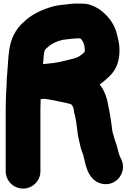

<svg xmlns="http://www.w3.org/2000/svg" viewBox="-20 -821 734 1095"><path d="M228.5 -493 230.3 -510.8C231.2 -518.1 232.1 -522.9 234.2 -530.5L238.9 -539.9C242.5 -543.5 245.1 -545 248.5 -548.5C264.8 -564.8 285.7 -577.5 313.4 -586.9C331 -591.4 338.1 -594.5 341 -594.5C342.3 -594.5 344.6 -594.6 346.3 -594.9C376.8 -599.2 402.7 -602 436.6 -602.5C448.5 -595.6 463.5 -570.9 463.5 -537C463.5 -534.2 463.2 -530 462.6 -524.8C441.8 -504.8 427.5 -493.6 397.2 -486.4C366.3 -478.7 353.5 -475 324.6 -468.6C297.2 -462.1 259.7 -458.3 226.5 -455.5L225.1 -455.5C226.6 -467.3 228.3 -478.9 228.5 -493ZM210.5 156V-204C210.5 -222 210.9 -238.7 211.9 -255.5C217.3 -255.9 223.4 -256.5 229.1 -257.2C231 -257 233.7 -256.7 239.5 -256.5C245.5 -256 252.6 -255 256.4 -254.3C304.1 -244.1 350.1 -237.4 385.9 -226.2C388.1 -224.3 393.2 -217.5 394.9 -213.6C397.6 -206.3 400.5 -199.7 400.5 -199.7C400.7 -185.8 404.1 -175 407.8 -160.3C412.3 -144.4 419 -94.8 420.7 -78.7C423.9 -41.7 433.5 -9.6 439.4 17.1C444.3 39.2 449.3 45.4 454.2 61.2C465.6 97.8 472.8 205.7 559.3 226.5C617.8 240.5 667.5 201.7 678.9 152.7C684.4 129.2 681.1 102.3 667.4 79.2C661.7 69.2 663.7 69.9 656.4 49.5C653.3 40.1 650.7 25.8 645 6.3C638.1 -16.6 633.4 -24.4 631.8 -32.4C628.2 -50.1 620.5 -68.6 620.5 -75C620.5 -77.4 620.1 -81.2 619.4 -84.1C618.4 -87.9 617.3 -107.3 614 -124.4C612 -138.6 603.2 -195.4 598.5 -212.9C595.2 -229.5 592.2 -251.7 584 -273.6L575.8 -293.9C569.3 -310.2 559.6 -324.7 548.7 -339.6C571.6 -355.1 588.7 -371.8 607.1 -389C645.9 -427.9 661.5 -474.8 661.5 -537C661.5 -574.8 651.9 -604.2 646.5 -627.4C636.4 -671.4 609.8 -712.2 579 -741.1C553.7 -766 506.4 -800.5 449 -800.5H432.1C391.8 -802.8 356.2 -794.7 325.6 -792.4C295.8 -789.2 274.9 -782.5 257.1 -776.6C203.8 -758.8 154.5 -733.9 114.7 -694.7C90.3 -673.9 73.2 -651.1 58.7 -622.3C29.2 -566.6 28.4 -495 23.6 -434.4C22 -403.6 17.7 -373.3 17.5 -334.4C14.7 -294 12.5 -248.8 12.5 -204V156C12.5 210.5 57.5 254.5 111.5 254.5C165.5 254.5 210.5 210.5 210.5 156Z"/></svg>

Font: Smoothie
Style: ExBd
Weight: 800
Foundry: Cannot Into Space Fonts
Version: Version 0.8